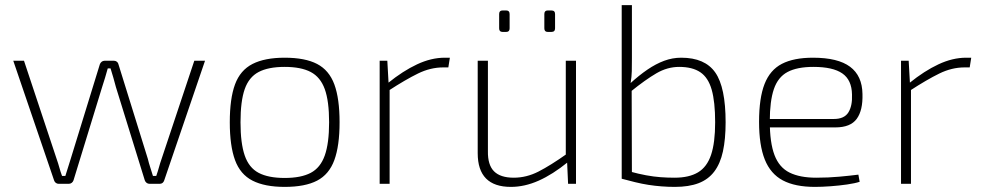

<svg xmlns="http://www.w3.org/2000/svg" viewBox="-20 -720 3846 752"><path d="M783 -482 623 -13Q621 -7 616.5 -3.5Q612 0 605 0H566Q559 0 554 -4Q549 -8 547 -14L434 -379Q429 -397 424 -415.5Q419 -434 413 -452H402Q397 -434 391.5 -415.5Q386 -397 380 -379L268 -14Q266 -8 261 -4Q256 0 249 0H210Q204 0 199 -3.5Q194 -7 192 -13L32 -482H74L202 -97Q208 -80 212.5 -63.5Q217 -47 223 -31H236Q241 -48 246.5 -64.5Q252 -81 257 -98L371 -468Q373 -474 378 -478Q383 -482 389 -482H427Q433 -482 438 -478Q443 -474 444 -468L559 -98Q563 -81 568.5 -64.5Q574 -48 579 -31H592Q598 -48 602.5 -64.5Q607 -81 613 -98L741 -482Z M1095 -494Q1175 -494 1222 -469.5Q1269 -445 1289.5 -389.5Q1310 -334 1310 -241Q1310 -149 1289.5 -93Q1269 -37 1222 -12.5Q1175 12 1095 12Q1017 12 969 -12.5Q921 -37 900.5 -93Q880 -149 880 -241Q880 -334 900.5 -389.5Q921 -445 969 -469.5Q1017 -494 1095 -494ZM1095 -458Q1031 -458 993 -438Q955 -418 938.5 -371Q922 -324 922 -241Q922 -159 938.5 -111Q955 -63 993 -43Q1031 -23 1095 -23Q1159 -23 1197 -43Q1235 -63 1252 -111Q1269 -159 1269 -241Q1269 -324 1252 -371Q1235 -418 1197 -438Q1159 -458 1095 -458Z M1497 -482 1502 -393 1506 -377V0H1467V-482ZM1742 -494 1736 -456H1716Q1666 -456 1617 -432Q1568 -408 1502 -365L1500 -395Q1558 -442 1613.5 -468Q1669 -494 1722 -494Z M1891 -482V-128Q1890 -74 1915 -49Q1940 -24 1992 -24Q2042 -24 2089 -48Q2136 -72 2201 -118L2204 -85Q2145 -37 2090 -12.5Q2035 12 1981 12Q1851 12 1851 -120V-482ZM2236 -482V0H2205L2201 -89L2196 -105V-482ZM2140 -679Q2154 -679 2154 -665V-609Q2154 -595 2140 -595H2125Q2112 -595 2112 -609V-665Q2112 -679 2125 -679ZM1963 -679Q1976 -679 1976 -665V-609Q1976 -595 1963 -595H1948Q1935 -595 1935 -609V-665Q1935 -679 1948 -679Z M2648 -494Q2741 -494 2781.5 -436Q2822 -378 2822 -241Q2822 -175 2811.5 -127Q2801 -79 2777.5 -48Q2754 -17 2716 -2.5Q2678 12 2623 12Q2598 12 2571.5 10Q2545 8 2519.5 4Q2494 0 2467.5 -6.5Q2441 -13 2415 -20L2448 -48Q2481 -39 2510.5 -33.5Q2540 -28 2567.5 -26Q2595 -24 2622 -24Q2679 -24 2714 -45Q2749 -66 2765 -113.5Q2781 -161 2781 -241Q2781 -321 2767.5 -368.5Q2754 -416 2723 -437Q2692 -458 2640 -458Q2594 -458 2551 -433Q2508 -408 2450 -361L2448 -393Q2483 -425 2516 -447.5Q2549 -470 2581.5 -482Q2614 -494 2648 -494ZM2455 -700V-492Q2455 -463 2454.5 -441Q2454 -419 2450 -395L2454 -379L2455 -19L2415 -20V-700Z M3164 -494Q3262 -494 3309.5 -458.5Q3357 -423 3358 -352Q3360 -288 3335.5 -254.5Q3311 -221 3252 -221H2972V-254H3246Q3287 -254 3303 -280Q3319 -306 3317 -350Q3316 -407 3279 -432.5Q3242 -458 3166 -458Q3102 -458 3064.5 -438Q3027 -418 3011 -371Q2995 -324 2995 -245Q2995 -161 3013.5 -112.5Q3032 -64 3072.5 -44Q3113 -24 3177 -24Q3224 -24 3267.5 -28Q3311 -32 3342 -36L3347 -8Q3329 -2 3298 2.5Q3267 7 3233 9.5Q3199 12 3172 12Q3094 12 3046 -13.5Q2998 -39 2975.5 -95Q2953 -151 2953 -243Q2953 -336 2974.5 -391Q2996 -446 3042.5 -470Q3089 -494 3164 -494Z M3539 -482 3544 -393 3548 -377V0H3509V-482ZM3784 -494 3778 -456H3758Q3708 -456 3659 -432Q3610 -408 3544 -365L3542 -395Q3600 -442 3655.5 -468Q3711 -494 3764 -494Z"/></svg>

Font: Exo 2 ExtraLight
Style: Regular
Weight: 250
Designer: Natanael Gama
Foundry: Natanael Gama
Version: Version 2.010